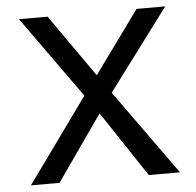

<svg xmlns="http://www.w3.org/2000/svg" viewBox="-49 -698 763 748"><g transform="rotate(-5 333.0 -324.5)"><path d="M512 -649H624L387 -332L625 0H503L333 -256L154 0H42L280 -330L52 -649H164L335 -405Z"/></g></svg>

Font: Syne Med Modified
Style: Regular
Weight: 500
Designer: Lucas Descroix
Foundry: Bonjour Monde
Version: Version 2.200